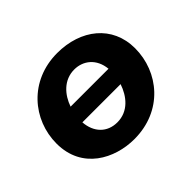

<svg xmlns="http://www.w3.org/2000/svg" viewBox="-124 -709 899 899"><g transform="rotate(-45 325.0 -259.5)"><path d="M310 11C497 11 613 -131 613 -288C613 -438 495 -530 339 -530C155 -530 37 -389 37 -232C37 -62 181 11 310 11ZM309 -101C242 -101 198 -147 193 -217H446C426 -157 382 -101 309 -101ZM206 -308C226 -366 271 -419 341 -419C399 -419 450 -381 457 -308Z"/></g></svg>

Font: Fixel Display
Style: Bold Italic
Weight: 700
Italic angle: -10°
Designer: AlfaBravo + MacPaw
Foundry: Kyrylo Tkachov, Marchela Mozhyna, Serhii Makarenko, Maria Weinstein, Zakhar Kryvoshyya
Version: Version 1.210;Glyphs 3.2 (3217)